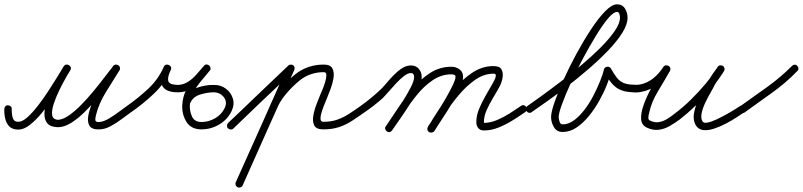

<svg xmlns="http://www.w3.org/2000/svg" viewBox="-37 -580 3705 886"><path d="M0 -94Q7 -94 12.5 -89Q18 -84 17 -77Q17 -65 18.5 -51Q20 -37 26 -27.5Q32 -18 48 -18Q66 -18 89 -38.5Q112 -59 137 -91Q162 -123 185.5 -159Q209 -195 228 -226Q247 -257 257 -274Q262 -281 269 -282Q276 -283 281 -279Q287 -276 289.5 -269.5Q292 -263 287 -256Q283 -249 268.5 -224Q254 -199 238 -166.5Q222 -134 211.5 -102.5Q201 -71 203.5 -50Q206 -29 231 -27Q231 -27 231 -27Q230 -27 230 -27Q253 -28 280.5 -47Q308 -66 337.5 -96Q367 -126 395 -160Q423 -194 446.5 -225Q470 -256 486 -275Q491 -282 497.5 -282Q504 -282 509 -279Q515 -275 516.5 -268.5Q518 -262 514 -255Q485 -209 452 -155.5Q419 -102 406 -49Q402 -34 403 -25Q404 -16 422 -17Q442 -19 465 -32.5Q488 -46 510.5 -63Q533 -80 549 -91Q555 -95 562 -94Q569 -93 573 -87Q577 -81 576 -74Q575 -67 569 -63Q549 -49 524.5 -30.5Q500 -12 474 2Q448 16 424 17Q388 19 376.5 1Q365 -17 370.5 -47Q376 -77 392 -112.5Q408 -148 427.5 -182Q447 -216 463 -240.5Q479 -265 484 -274Q489 -281 496 -281Q503 -281 508 -277Q514 -273 516 -266.5Q518 -260 513 -253Q494 -231 469 -198Q444 -165 414.5 -129.5Q385 -94 353.5 -63Q322 -32 290.5 -12.5Q259 7 230 7Q230 7 230 7Q230 7 230 7Q195 6 181 -11.5Q167 -29 168 -57Q169 -85 180 -117Q191 -149 206.5 -180.5Q222 -212 236 -236.5Q250 -261 257 -273Q262 -281 268.5 -282Q275 -283 281 -279Q287 -276 289.5 -269.5Q292 -263 287 -255Q274 -234 253.5 -200Q233 -166 208 -128.5Q183 -91 155.5 -58Q128 -25 100.5 -3.5Q73 18 48 18Q20 18 6 3.5Q-8 -11 -13 -33Q-18 -55 -17 -77Q-17 -84 -12 -89.5Q-7 -95 0 -94Z M545 -67Q540 -73 541.5 -80Q543 -87 549 -91Q600 -127 646.5 -170Q693 -213 719 -272Q723 -280 729.5 -281.5Q736 -283 742 -280Q748 -277 751.5 -271Q755 -265 751 -257Q735 -224 739.5 -206.5Q744 -189 784 -188Q784 -188 784 -188Q784 -188 784 -188Q784 -188 784 -188Q784 -188 784 -188Q810 -189 831.5 -203Q853 -217 870.5 -237.5Q888 -258 904 -276Q910 -283 916.5 -282.5Q923 -282 928 -278Q933 -273 934.5 -266.5Q936 -260 930 -253Q911 -230 890.5 -205.5Q870 -181 855 -153.5Q840 -126 839 -93Q839 -93 839 -93Q839 -93 839 -93Q839 -93 839 -93Q838 -66 849.5 -41.5Q861 -17 893 -17Q926 -17 956 -34.5Q986 -52 1000 -82Q1013 -110 995.5 -132Q978 -154 949 -154Q949 -154 949 -154Q949 -154 949 -154Q949 -154 949 -154Q949 -154 949 -154Q921 -154 887.5 -144Q854 -134 841 -105Q841 -105 841 -105Q841 -105 841 -105Q838 -99 831 -96.5Q824 -94 817 -97Q811 -100 808.5 -107Q806 -114 809 -121Q828 -159 869 -174Q910 -189 949 -188Q949 -188 949 -188Q949 -188 949 -188Q949 -188 949 -188Q949 -188 949 -188Q981 -189 1005 -171Q1029 -153 1037.5 -125.5Q1046 -98 1032 -68Q1013 -28 974.5 -5.5Q936 17 893 17Q845 17 823.5 -17.5Q802 -52 804 -95Q804 -95 804 -95Q804 -95 804 -95Q804 -95 804 -95Q806 -132 821 -163Q836 -194 858.5 -221.5Q881 -249 904 -276Q909 -282 916 -282Q923 -282 928 -277Q933 -273 934.5 -266Q936 -259 930 -253Q910 -230 889 -207.5Q868 -185 842.5 -169.5Q817 -154 784 -154Q784 -154 784 -154Q784 -154 784 -154Q784 -154 784 -154Q784 -154 784 -154Q724 -154 710 -188Q696 -222 719 -272Q723 -280 729.5 -281.5Q736 -283 742 -280Q748 -278 751.5 -271.5Q755 -265 751 -257Q723 -195 673.5 -148Q624 -101 569 -63Q563 -58 556 -59.5Q549 -61 545 -67Z M1015 12Q1010 7 1010.5 -0.5Q1011 -8 1016 -13Q1048 -43 1080.5 -74Q1113 -105 1145 -136Q1182 -171 1219 -206.5Q1256 -242 1293 -277Q1298 -282 1305.5 -282Q1313 -282 1318 -277Q1323 -271 1322.5 -264Q1322 -257 1317 -252Q1280 -216 1243 -181Q1206 -146 1169 -111Q1137 -80 1104.5 -49Q1072 -18 1040 13Q1035 18 1027.5 17.5Q1020 17 1015 12ZM1289 -272Q1292 -278 1299 -280.5Q1306 -283 1312 -280Q1319 -277 1321.5 -270.5Q1324 -264 1321 -257Q1261 -124 1201.5 9Q1142 142 1083 275Q1080 282 1073 284.5Q1066 287 1060 284Q1053 281 1050.5 274Q1048 267 1051 261Q1111 128 1170.5 -5.5Q1230 -139 1289 -272Q1289 -272 1289 -272Q1289 -272 1289 -272ZM1237 -71Q1235 -64 1228 -61Q1221 -58 1215 -61Q1208 -63 1205 -70Q1202 -77 1205 -83Q1222 -128 1254.5 -167Q1287 -206 1324 -236Q1381 -282 1457 -282Q1488 -282 1497 -264Q1506 -246 1502 -220.5Q1498 -195 1488.5 -169.5Q1479 -144 1473 -130Q1471 -124 1463.5 -106.5Q1456 -89 1449 -68.5Q1442 -48 1442 -33Q1442 -18 1455 -18Q1492 -18 1520 -28Q1548 -38 1573.5 -54.5Q1599 -71 1627 -91Q1627 -91 1627 -91Q1627 -91 1627 -91Q1633 -95 1640 -94Q1647 -93 1651 -87Q1655 -81 1654 -74Q1653 -67 1647 -63Q1616 -41 1587.5 -22.5Q1559 -4 1527.5 6.5Q1496 17 1455 17Q1422 17 1413 -1.5Q1404 -20 1409 -47.5Q1414 -75 1424.5 -101.5Q1435 -128 1441 -143Q1443 -148 1450 -164Q1457 -180 1463 -199.5Q1469 -219 1469 -233Q1469 -247 1457 -247Q1394 -247 1346 -209Q1312 -181 1282.5 -146Q1253 -111 1237 -71Q1237 -71 1237 -71Q1237 -71 1237 -71Z M1623 -67Q1618 -73 1619.5 -80Q1621 -87 1627 -91Q1673 -124 1713 -161Q1727 -173 1743.5 -193Q1760 -213 1779 -232.5Q1798 -252 1818 -265Q1838 -278 1859 -278Q1882 -278 1895.5 -262.5Q1909 -247 1909 -224Q1909 -202 1893 -168.5Q1877 -135 1853.5 -98Q1830 -61 1807.5 -29Q1785 3 1772 22Q1772 22 1772 22Q1772 22 1772 22Q1768 28 1761 29.5Q1754 31 1748 26Q1742 22 1740.5 15Q1739 8 1744 2Q1754 -13 1775.5 -43.5Q1797 -74 1819.5 -109.5Q1842 -145 1858 -176Q1874 -207 1874 -224Q1874 -243 1859 -243Q1845 -243 1827 -229Q1809 -215 1790 -194.5Q1771 -174 1755 -155.5Q1739 -137 1730 -128Q1691 -93 1647 -63Q1641 -58 1634 -59.5Q1627 -61 1623 -67ZM1772 22Q1768 28 1761 29.5Q1754 31 1748 26Q1742 22 1740.5 15Q1739 8 1744 2Q1770 -36 1801 -83Q1832 -130 1868.5 -173Q1905 -216 1949 -244Q1993 -272 2046 -272Q2067 -272 2083.5 -260Q2100 -248 2100 -225Q2100 -205 2084.5 -171Q2069 -137 2046.5 -99.5Q2024 -62 2002 -29Q1980 4 1968 24Q1964 30 1957 31.5Q1950 33 1943 29Q1937 25 1935.5 18Q1934 11 1938 4Q1946 -7 1961 -30.5Q1976 -54 1994 -83Q2012 -112 2028 -140.5Q2044 -169 2054.5 -191.5Q2065 -214 2065 -225Q2065 -233 2058.5 -235Q2052 -237 2046 -237Q2000 -237 1960 -210Q1920 -183 1886.5 -141.5Q1853 -100 1824.5 -56Q1796 -12 1772 22Q1772 22 1772 22Q1772 22 1772 22ZM1944 30Q1937 26 1935.5 19Q1934 12 1938 6Q1960 -32 1991 -79Q2022 -126 2060 -170.5Q2098 -215 2142.5 -244.5Q2187 -274 2236 -275Q2268 -276 2277 -260Q2286 -244 2282 -221Q2278 -198 2268 -180Q2255 -156 2238 -128Q2221 -100 2208.5 -71.5Q2196 -43 2196 -16Q2196 -13 2196 -13Q2226 -13 2256.5 -26Q2287 -39 2315.5 -57Q2344 -75 2367 -91Q2373 -96 2380 -94.5Q2387 -93 2391 -87Q2396 -81 2394.5 -74Q2393 -67 2387 -63Q2360 -44 2328.5 -24.5Q2297 -5 2263.5 8.5Q2230 22 2196 22Q2179 22 2170 11Q2161 0 2161 -16Q2161 -47 2174 -78Q2187 -109 2204.5 -139.5Q2222 -170 2237 -196Q2240 -202 2245.5 -212.5Q2251 -223 2251 -232Q2251 -241 2238 -240Q2194 -239 2154 -210.5Q2114 -182 2078.5 -139.5Q2043 -97 2015 -53Q1987 -9 1968 24Q1964 30 1957 31.5Q1950 33 1944 30Z M2393 -67Q2388 -73 2389.5 -80Q2391 -87 2397 -91Q2420 -107 2459.5 -135.5Q2499 -164 2547.5 -201Q2596 -238 2644.5 -278.5Q2693 -319 2733.5 -359.5Q2774 -400 2799 -436Q2824 -472 2824 -499Q2824 -505 2821.5 -515Q2819 -525 2810 -525Q2794 -525 2768.5 -494.5Q2743 -464 2713 -415Q2683 -366 2652.5 -309Q2622 -252 2597 -197Q2572 -142 2556.5 -99.5Q2541 -57 2541 -40Q2541 -32 2545 -19Q2549 -6 2559 -6Q2586 -6 2612 -25Q2638 -44 2661 -74.5Q2684 -105 2702 -140Q2720 -175 2732.5 -206.5Q2745 -238 2750 -259Q2752 -270 2765 -272Q2777 -273 2782 -264Q2796 -239 2809 -222Q2822 -205 2841 -197Q2860 -189 2893 -189Q2900 -189 2905.5 -183.5Q2911 -178 2911 -171Q2911 -164 2905.5 -159Q2900 -154 2893 -154Q2854 -154 2829 -164Q2804 -174 2786.5 -195Q2769 -216 2752 -246Q2749 -251 2754 -254.5Q2759 -258 2766 -259Q2773 -260 2779 -258Q2785 -256 2784 -251Q2778 -225 2763.5 -188.5Q2749 -152 2728 -114.5Q2707 -77 2680.5 -44.5Q2654 -12 2623.5 8.5Q2593 29 2559 29Q2532 29 2519 6.5Q2506 -16 2506 -40Q2506 -62 2522 -108.5Q2538 -155 2564.5 -214Q2591 -273 2624 -333.5Q2657 -394 2691 -445.5Q2725 -497 2756 -528.5Q2787 -560 2810 -560Q2835 -560 2847 -540.5Q2859 -521 2859 -499Q2859 -467 2834 -427.5Q2809 -388 2767.5 -345Q2726 -302 2676.5 -259.5Q2627 -217 2577.5 -179Q2528 -141 2485.5 -111Q2443 -81 2417 -63Q2411 -58 2404 -59.5Q2397 -61 2393 -67Z M2866 -171Q2866 -179 2871 -184Q2876 -189 2883 -188Q2892 -188 2900 -188.5Q2908 -189 2916 -190Q2951 -197 2978 -219Q3005 -241 3024 -271Q3029 -278 3036 -278.5Q3043 -279 3048 -276Q3054 -273 3056 -266.5Q3058 -260 3054 -252Q3028 -206 2998.5 -157.5Q2969 -109 2958 -57Q2956 -51 2955 -39Q2954 -27 2962 -24Q2984 -13 3004 -16.5Q3024 -20 3043 -32Q3062 -44 3078 -57Q3113 -83 3149.5 -118.5Q3186 -154 3219 -193.5Q3252 -233 3274 -270Q3278 -277 3285 -277.5Q3292 -278 3298 -275Q3304 -271 3306 -264.5Q3308 -258 3303 -251Q3293 -236 3282.5 -221.5Q3272 -207 3263 -191Q3263 -191 3263 -192Q3263 -192 3263 -192Q3256 -177 3243 -154.5Q3230 -132 3218 -107Q3206 -82 3201 -59Q3196 -36 3204 -21Q3209 -11 3226.5 -14Q3244 -17 3267.5 -28Q3291 -39 3314.5 -52Q3338 -65 3356 -76.5Q3374 -88 3379 -91Q3385 -95 3392 -94Q3399 -93 3403 -87Q3407 -81 3406 -74Q3405 -67 3399 -63Q3387 -55 3364.5 -40Q3342 -25 3313.5 -10Q3285 5 3257 14Q3229 23 3206.5 20Q3184 17 3172 -5Q3161 -27 3165 -54Q3169 -81 3181 -109Q3193 -137 3207.5 -162.5Q3222 -188 3233 -208Q3233 -208 3233 -208Q3233 -209 3233 -209Q3242 -225 3253 -240.5Q3264 -256 3275 -271Q3279 -278 3286 -278.5Q3293 -279 3299 -276Q3304 -272 3306 -265.5Q3308 -259 3304 -252Q3280 -213 3246.5 -172Q3213 -131 3174.5 -94Q3136 -57 3100 -29Q3077 -12 3052.5 2Q3028 16 3001.5 19Q2975 22 2946 8Q2923 -4 2921.5 -30.5Q2920 -57 2931.5 -91Q2943 -125 2961 -159.5Q2979 -194 2996.5 -223.5Q3014 -253 3024 -270Q3028 -277 3035 -277.5Q3042 -278 3047 -275Q3053 -271 3055.5 -264.5Q3058 -258 3054 -251Q3030 -216 2997.5 -190Q2965 -164 2922 -156Q2912 -154 2902.5 -153.5Q2893 -153 2883 -154Q2875 -154 2870 -159Q2865 -164 2866 -171Z M3375 -66Q3371 -71 3372 -78.5Q3373 -86 3379 -90Q3440 -133 3502.5 -178Q3565 -223 3618 -276Q3623 -281 3630 -281.5Q3637 -282 3642 -276Q3647 -271 3647.5 -264Q3648 -257 3642 -252Q3589 -197 3525 -151.5Q3461 -106 3399 -61Q3393 -57 3386 -58.5Q3379 -60 3375 -66Z"/></svg>

Font: FRB American Cursive
Style: Italic
Weight: 400
Italic angle: -25°
Version: Version 2.0;Modular Font Editor K font №1